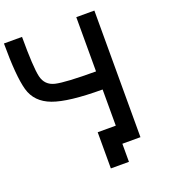

<svg xmlns="http://www.w3.org/2000/svg" viewBox="-174 -999 1098 1247"><g transform="rotate(-20 375.0 -375.0)"><path d="M0 -875H125Q125 -664.1 140.6 -597.7Q156.2 -531.2 222.7 -515.6Q289.1 -500 500 -500V-875H625V0H500V125H375V-125H500V-375Q265.6 -375 160.2 -414.1Q54.7 -453.1 27.3 -550.8Q0 -648.4 0 -875Z"/></g></svg>

Font: CraftyPE
Style: Regular
Weight: 400
Designer: Erek Butcher
Foundry: Haunted Coop
Version: Version 0.018;April 4, 2024;FontCreator 15.0.0.2962 64-bit